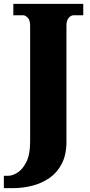

<svg xmlns="http://www.w3.org/2000/svg" viewBox="-45 -734 465 994"><path d="M-25 240V176H-2Q20 176 46.5 159Q73 142 92 103.5Q111 65 111 0V-602Q111 -630 98.5 -642.5Q86 -655 75 -655H24V-714H386V-655H336Q323 -655 311 -642Q299 -629 299 -601V-1Q299 67 275 113.5Q251 160 211 187.5Q171 215 122 227.5Q73 240 22 240Z"/></svg>

Font: Noto Serif Thai SemiCondensed Black
Style: Regular
Weight: 900
Width: 4
Designer: Monotype Design Team
Foundry: Monotype Imaging Inc.
Version: Version 2.002; ttfautohint (v1.8.4.7-5d5b)